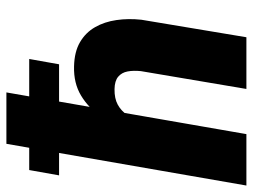

<svg xmlns="http://www.w3.org/2000/svg" viewBox="-125 -675 790 600"><g transform="rotate(-90 270.0 -375.0)"><path d="M281.2 -750 150.9 0H-9.8L120.6 -750ZM181.6 -282.2 146.5 -280.8Q150.9 -324.7 165.8 -370.6Q180.7 -416.5 206.8 -455.1Q232.9 -493.7 271.5 -516.8Q310.1 -540 362.3 -538.6Q408.2 -537.6 438.2 -520Q468.3 -502.4 485.1 -472.9Q502 -443.4 507.3 -406Q512.7 -368.7 508.3 -328.1L453.6 0H292L347.7 -329.6Q350.1 -353 346.7 -371.3Q343.3 -389.6 330.3 -400.6Q317.4 -411.6 291.5 -412.1Q262.2 -412.6 242.7 -401.9Q223.1 -391.1 210.9 -372.3Q198.7 -353.5 192.1 -330.1Q185.5 -306.6 181.6 -282.2ZM385.7 -678.7 369.1 -585.4H22L38.6 -678.7Z"/></g></svg>

Font: Roboto Black
Style: Italic
Weight: 900
Italic angle: -12°
Designer: Christian Robertson
Foundry: Google
Version: Version 3.0; 2020